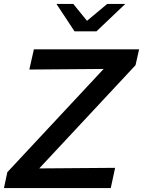

<svg xmlns="http://www.w3.org/2000/svg" viewBox="-41 -949 722 969"><path d="M-21 0 -4 -80 482 -601 107 -598 130 -700H661L643 -620L157 -99L540 -102L518 0ZM329 -929 398 -844 500 -929H591L446 -791H335L244 -929Z"/></svg>

Font: Red Hat Text Medium
Style: Italic
Weight: 500
Italic angle: -12°
Designer: Pentagram / MCKL
Foundry: Pentagram / MCKL
Version: Version 1.003; Red Hat Text Medium Italic